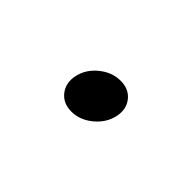

<svg xmlns="http://www.w3.org/2000/svg" viewBox="-6 -578 572 572"><g transform="rotate(45 280.0 -291.5)"><path d="M354 -351.5Q373 -327 365 -292Q357 -257 326.5 -232Q296 -207 260.5 -207Q225 -207 206 -232Q187 -257 195 -292Q203 -327 233.5 -351.5Q264 -376 299.5 -376Q335 -376 354 -351.5Z"/></g></svg>

Font: Brass Mono
Style: Italic
Weight: 400
Italic angle: -13°
Monospace: yes
Version: Version 1.100; ttfautohint (v1.8.3) -l 8 -r 50 -G 200 -x 14 